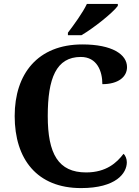

<svg xmlns="http://www.w3.org/2000/svg" viewBox="-20 -951 709 981"><path d="M327 -784V-771H396C458 -807 557 -886 582 -921V-931H424C403 -886 356 -822 327 -784ZM394 10C573 10 628 -66 628 -122C628 -139 621 -157 611 -165C577 -120 523 -70 420 -70C278 -70 224 -165 224 -358C224 -551 267 -660 393 -660C476 -660 503 -587 503 -521C584 -521 629 -558 629 -608C629 -673 553 -724 401 -724C173 -724 55 -574 55 -358C55 -137 170 10 394 10Z"/></svg>

Font: Noto Serif Lao
Style: Bold
Weight: 700
Designer: Monotype Design Team
Foundry: Monotype Imaging Inc.
Version: Version 2.003